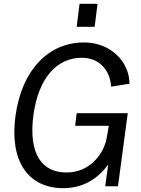

<svg xmlns="http://www.w3.org/2000/svg" viewBox="-20 -974 737 1004"><path d="M311 10C424 10 499 -49 546 -114L530 0H597L648 -382H381L373 -316H549L537 -248C521 -169 450 -72 328 -72C201 -72 127 -166 155 -374C182 -568 278 -672 408 -672C499 -672 556 -607 561 -521L657 -536C657 -649 561 -752 419 -752C234 -752 94 -609 61 -368C29 -134 125 10 311 10ZM396 -954 381 -834H475L490 -954Z"/></svg>

Font: Cheyenne Sans
Style: Italic
Weight: 400
Italic angle: -8.13011°
Designer: The Public Sans project authors (U.S. Web Design System), Libre Franklin designed by Pablo Impallari and Rodrigo Fuenzal
Foundry: The Cheyenne Sans Project Authors
Version: Version 2.007